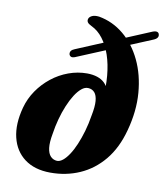

<svg xmlns="http://www.w3.org/2000/svg" viewBox="-86 -840 796 925"><g transform="rotate(10 311.5 -378.0)"><path d="M554.5 -253.5Q530.5 -163.5 481.5 -104.2Q432.5 -45 365.8 -15.8Q299 13.5 221.5 13Q145 12.5 96.2 -24Q47.5 -60.5 32 -124.8Q16.5 -189 39 -272.5Q51.5 -318.5 78.5 -357.8Q105.5 -397 142.8 -426.5Q180 -456 224.2 -472.2Q268.5 -488.5 315 -488.5Q371.5 -488 400.5 -460.5Q429.5 -433 425 -380L410 -376Q416.5 -439 411.5 -494.2Q406.5 -549.5 391.5 -594Q376.5 -638.5 352.2 -670.2Q328 -702 295.5 -717Q280 -724.5 275.5 -731.8Q271 -739 273.5 -748Q276.5 -758 289.2 -764.2Q302 -770.5 324 -768Q392 -756 446 -711.2Q500 -666.5 533.5 -596.5Q567 -526.5 574 -438.8Q581 -351 554.5 -253.5ZM244.5 -48.5Q258 -48 272.8 -59.8Q287.5 -71.5 302.2 -93.8Q317 -116 330 -146.8Q343 -177.5 353.8 -214.5Q364.5 -251.5 371 -292.5Q380 -337 377.8 -364.5Q375.5 -392 363.8 -405.5Q352 -419 332.5 -420Q316 -421 299.8 -407.5Q283.5 -394 268.2 -370Q253 -346 239.8 -314.2Q226.5 -282.5 216.8 -246.5Q207 -210.5 201.5 -173Q193.5 -130.5 196.8 -103.5Q200 -76.5 212.8 -63Q225.5 -49.5 244.5 -48.5ZM600 -704 243 -555.5Q231 -551 224.2 -554Q217.5 -557 215 -565Q211.5 -584 235.5 -593L591.5 -742Q606 -747 613.2 -744Q620.5 -741 622 -733Q624.5 -724.5 619.2 -717Q614 -709.5 600 -704Z"/></g></svg>

Font: Fraunces
Style: Bold Italic
Weight: 700
Italic angle: -16°
Version: Version 1.000;[b76b70a41]